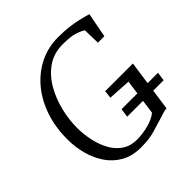

<svg xmlns="http://www.w3.org/2000/svg" viewBox="-199 -904 1066 1066"><g transform="rotate(-45 334.0 -371.5)"><path d="M308.5 8Q241.5 8 193 -19.2Q144.5 -46.5 113.2 -92Q82 -137.5 66.8 -193.2Q51.5 -249 51 -306Q50 -407.5 78.5 -489.5Q107 -571.5 157.5 -630Q208 -688.5 274 -719.8Q340 -751 414 -751Q464 -751 501.2 -746.2Q538.5 -741.5 565.2 -735.2Q592 -729 609.5 -724Q614.5 -722.5 619.2 -721Q624 -719.5 629 -718L601 -573H550.5L548 -672.5Q528.5 -685.5 497.5 -695.2Q466.5 -705 405.5 -705Q336 -705 284.8 -669.5Q233.5 -634 200 -576Q166.5 -518 150 -449.5Q133.5 -381 134 -315.5Q135 -264.5 146 -215.2Q157 -166 179.8 -126Q202.5 -86 238.2 -62.2Q274 -38.5 324.5 -38.5Q366.5 -38.5 413.5 -50.5Q460.5 -62.5 488 -86L517.5 -300L383.5 -308L388.5 -354H606L562 -45.5Q548 -45.5 533.5 -40.5Q519 -35.5 498 -29.5Q462 -18.5 417.5 -5.2Q373 8 308.5 8ZM375 -167.5 382 -219H668L661 -167.5Z"/></g></svg>

Font: Merriweather 24pt Light
Style: Italic
Weight: 300
Italic angle: -7.8°
Version: Version 2.101